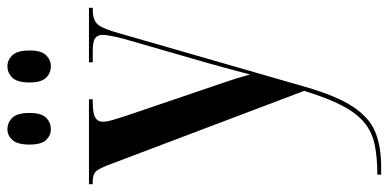

<svg xmlns="http://www.w3.org/2000/svg" viewBox="-278 -512 1021 504"><g transform="rotate(-90 232.0 -259.5)"><path d="M26 221Q72 221 105 214Q138 207 162.5 187Q187 167 207 129Q227 91 246 29L56 -473Q44 -506 36 -516Q28 -526 9 -526H1V-536H224V-526H217Q187 -526 176 -519.5Q165 -513 165 -499Q165 -489 169.5 -474Q174 -459 180 -440L250 -234Q260 -204 266.5 -185.5Q273 -167 278 -151Q283 -135 289 -113Q295 -137 303 -166Q311 -195 319 -224L383 -446Q393 -486 393 -500Q393 -513 384.5 -519.5Q376 -526 350 -526H321V-536H464V-526H459Q432 -526 420.5 -513Q409 -500 397 -456L257 30Q233 114 204 157.5Q175 201 137 216Q99 231 48 231H26ZM311 -636Q293 -636 280.5 -648.5Q268 -661 268 -692Q268 -724 280.5 -737Q293 -750 311 -750Q327 -750 339.5 -737Q352 -724 352 -692Q352 -661 339.5 -648.5Q327 -636 311 -636ZM145 -636Q129 -636 117 -648.5Q105 -661 105 -692Q105 -724 117 -737Q129 -750 145 -750Q163 -750 175.5 -737Q188 -724 188 -692Q188 -661 175.5 -648.5Q163 -636 145 -636Z"/></g></svg>

Font: Noto Serif Display ExtraCondensed SemiBold
Style: Regular
Weight: 600
Width: 2
Designer: Monotype Design Team
Foundry: Monotype Imaging Inc.
Version: Version 2.009